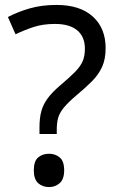

<svg xmlns="http://www.w3.org/2000/svg" viewBox="-20 -744 474 778"><path d="M140 -228Q140 -266 147.5 -293.5Q155 -321 173.5 -346Q192 -371 224 -398Q263 -431 284.5 -453Q306 -475 315 -496Q324 -517 324 -547Q324 -595 293 -621Q262 -647 203 -647Q154 -647 116 -634.5Q78 -622 43 -605L12 -675Q52 -696 100.5 -710Q149 -724 209 -724Q304 -724 356 -677Q408 -630 408 -549Q408 -504 393.5 -472.5Q379 -441 352.5 -414.5Q326 -388 290 -358Q257 -330 239.5 -309Q222 -288 216 -267.5Q210 -247 210 -218V-201H140ZM117 -54Q117 -91 134.5 -106Q152 -121 179 -121Q204 -121 222 -106Q240 -91 240 -54Q240 -18 222 -2Q204 14 179 14Q152 14 134.5 -2Q117 -18 117 -54Z"/></svg>

Font: Noto Sans Chorasmian
Style: Regular
Weight: 400
Designer: Federico Parra Barrios
Foundry: Google LLC
Version: Version 1.004; ttfautohint (v1.8.4.7-5d5b)